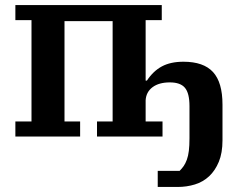

<svg xmlns="http://www.w3.org/2000/svg" viewBox="-20 -542 939 762"><path d="M606 136H693Q702 127 709 117Q716 107 721.5 92Q727 77 729.5 56.5Q732 36 732 7V-121Q732 -172 714 -193.5Q696 -215 654 -215Q611 -215 585.5 -196Q560 -177 558 -144V-60H625V0H365V-60H427V-458H236V-60H298V0H41V-60H105V-462H41V-522H622V-462H558V-222H563Q588 -260 622.5 -278.5Q657 -297 708 -297Q788 -297 825.5 -256Q863 -215 863 -127V15Q863 65 848.5 100Q834 135 810 157.5Q786 180 753.5 190Q721 200 685 200H606Z"/></svg>

Font: IBM Plex Serif SmBld
Style: Regular
Weight: 600
Designer: Mike Abbink, Paul van der Laan, Pieter van Rosmalen
Foundry: Bold Monday
Version: Version 3.001